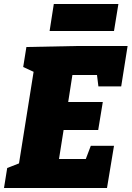

<svg xmlns="http://www.w3.org/2000/svg" viewBox="-32 -940 658 960"><path d="M422 -211H538L503 0H-12L4 -100L63 -123L136 -581L84 -605L100 -705L350 -710H606L574 -508H460L453 -565H330L309 -430H482L459 -290H286L263 -145H397ZM560 -920 538 -785H216L237 -920Z"/></svg>

Font: Bitter Black
Style: Italic
Weight: 900
Italic angle: -9°
Designer: Sol Matas, and Bitter project Authors
Foundry: Sol Matas
Version: Version 2.001